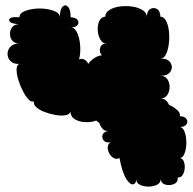

<svg xmlns="http://www.w3.org/2000/svg" viewBox="-20 -559 715 712"><path d="M423 27Q412 33 401.5 27Q391 21 385 9.5Q379 -2 379.5 -14Q380 -26 391 -32Q374 -28 365.5 -37Q357 -46 360 -57.5Q363 -69 379 -73V-74Q369 -72 360.5 -81.5Q352 -91 348 -104Q341 -107 337 -112Q319 -105 296.5 -106Q274 -107 258 -116.5Q242 -126 241 -145Q238 -134 222.5 -131.5Q207 -129 186.5 -132.5Q166 -136 146 -143.5Q126 -151 114.5 -161.5Q103 -172 106 -183Q96 -179 85 -191Q74 -203 64 -223Q54 -243 47.5 -264.5Q41 -286 41.5 -302Q42 -318 51 -322Q30 -321 19 -332.5Q8 -344 8 -359Q8 -374 18.5 -385.5Q29 -397 50 -398Q34 -398 25.5 -408.5Q17 -419 17 -433.5Q17 -448 25.5 -458.5Q34 -469 50 -469Q13 -472 14 -485Q15 -498 52 -495Q52 -508 67 -515.5Q82 -523 104.5 -526Q127 -529 149.5 -526Q172 -523 187 -515.5Q202 -508 202 -495Q202 -524 212 -534Q222 -544 232 -534Q242 -524 242 -495Q262 -494 268 -484.5Q274 -475 267.5 -466Q261 -457 243 -458Q258 -457 267 -435.5Q276 -414 277.5 -386.5Q279 -359 273 -339Q283 -343 293 -338Q303 -333 307 -322Q315 -334 329.5 -343.5Q344 -353 358 -354Q347 -365 351.5 -381.5Q356 -398 376 -398Q361 -397 352.5 -411.5Q344 -426 342.5 -445.5Q341 -465 348 -480.5Q355 -496 370 -497Q371 -513 386.5 -522.5Q402 -532 425 -535Q448 -538 471 -534.5Q494 -531 509.5 -521Q525 -511 525 -495Q524 -517 536.5 -525Q549 -533 561.5 -526Q574 -519 575 -497Q588 -497 596 -481.5Q604 -466 606.5 -442.5Q609 -419 606 -396Q603 -373 595.5 -357.5Q588 -342 575 -342Q603 -342 612.5 -326Q622 -310 612.5 -294Q603 -278 575 -278Q592 -278 600.5 -265.5Q609 -253 609 -236.5Q609 -220 600.5 -207Q592 -194 575 -194Q596 -194 607 -170Q624 -163 637.5 -150.5Q651 -138 646 -128Q665 -128 671.5 -118Q678 -108 671.5 -98Q665 -88 646 -88Q658 -88 664.5 -70.5Q671 -53 671 -30.5Q671 -8 664.5 9.5Q658 27 646 27Q657 28 661.5 39.5Q666 51 665 65Q664 79 657.5 89.5Q651 100 639 99Q641 116 626 123Q611 130 594.5 126Q578 122 576 105Q576 119 562.5 126Q549 133 530.5 133Q512 133 498.5 126Q485 119 485 105Q485 122 474 124.5Q463 127 448.5 105Q434 83 423 27Z"/></svg>

Font: Rubik Bubbles
Style: Regular
Weight: 400
Designer: Hubert and Fischer, NaN
Foundry: Hubert and Fischer, NaN
Version: Version 2.200